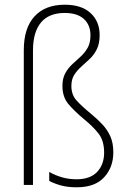

<svg xmlns="http://www.w3.org/2000/svg" viewBox="-20 -785 544 815"><path d="M403 -636Q403 -600 391 -576Q379 -552 361 -535Q343 -518 325 -502Q307 -486 295 -467Q283 -448 283 -420Q283 -383 304.5 -359Q326 -335 365 -303Q393 -280 414.5 -257Q436 -234 448.5 -206Q461 -178 461 -138Q461 -75 422 -32.5Q383 10 306 10Q268 10 240 2.5Q212 -5 189 -17V-55Q216 -40 244.5 -32Q273 -24 305 -24Q363 -24 392.5 -55.5Q422 -87 422 -137Q422 -187 399 -217Q376 -247 338 -278Q297 -312 271 -342.5Q245 -373 245 -420Q245 -452 257 -474Q269 -496 287 -512.5Q305 -529 322.5 -545Q340 -561 352 -582Q364 -603 364 -635Q364 -679 336 -704.5Q308 -730 255 -730Q187 -730 153.5 -689Q120 -648 120 -571V0H81V-572Q81 -666 126.5 -715.5Q172 -765 255 -765Q326 -765 364.5 -729.5Q403 -694 403 -636Z"/></svg>

Font: Noto Sans Tamil SemiCondensed ExtraLight
Style: Regular
Weight: 200
Width: 4
Designer: Jelle Bosma - Monotype Design Team
Foundry: Monotype Imaging Inc.
Version: Version 2.004; ttfautohint (v1.8.4.7-5d5b)